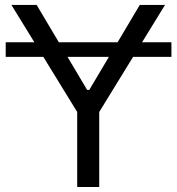

<svg xmlns="http://www.w3.org/2000/svg" viewBox="-20 -747 708 767"><path d="M664.8 -578.1V-519.9H2.8V-578.1ZM25.6 -727.3H126.4L328.1 -387.8H336.6L538.4 -727.3H639.2L376.4 -299.7V0H288.4V-299.7Z"/></svg>

Font: InterMG
Style: Regular
Weight: 400
Designer: Rasmus Andersson
Foundry: rsms
Version: Version 3.019;December 26, 2023;FontCreator 15.0.0.2955 64-b